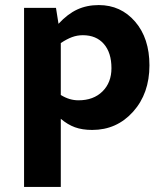

<svg xmlns="http://www.w3.org/2000/svg" viewBox="-20 -508 654 758"><path d="M220 230H75V-477H201L211 -414Q247 -453 285 -470.5Q323 -488 370 -488Q457 -488 513.5 -422.5Q570 -357 570 -250Q570 -139 505.5 -67Q441 5 344 5Q305 5 276 -5.5Q247 -16 220 -39ZM420 -239Q420 -300 390 -334.5Q360 -369 307 -369Q285 -369 264.5 -361.5Q244 -354 220 -338V-133Q238 -122 255 -117Q272 -112 290 -112Q349 -112 384.5 -147Q420 -182 420 -239Z"/></svg>

Font: Intel One Mono
Style: Bold
Weight: 700
Monospace: yes
Designer: Fred Shallcrass
Foundry: Frere-Jones Type LLC
Version: Version 1.400;hotconv 1.1.0;makeotfexe 2.6.0;FJTRelease1.4